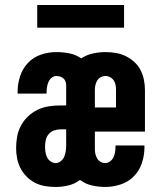

<svg xmlns="http://www.w3.org/2000/svg" viewBox="-20 -735 640 763"><path d="M201 8Q180 8 159 4.5Q138 1 119.5 -8.5Q101 -18 86 -33Q71 -48 61.5 -66.5Q52 -85 48 -105.5Q44 -126 44 -147Q44 -171 48.5 -194Q53 -217 64 -237Q75 -257 92 -273Q109 -289 130 -299Q151 -309 174 -312.5Q197 -316 220 -316H243V-395Q243 -403 240.5 -410.5Q238 -418 232.5 -423Q227 -428 219.5 -430.5Q212 -433 204 -433Q193 -433 184.5 -425.5Q176 -418 172 -408Q168 -398 166.5 -387.5Q165 -377 165 -366V-363H50V-371Q50 -402 60 -432.5Q70 -463 91.5 -485.5Q113 -508 143 -518Q173 -528 204 -528Q230 -528 255.5 -523Q281 -518 303 -503Q324 -517 349 -522.5Q374 -528 399 -528Q420 -528 440.5 -524.5Q461 -521 479.5 -512Q498 -503 513.5 -489Q529 -475 538.5 -456.5Q548 -438 552 -417.5Q556 -397 556 -377V-212H357V-143Q357 -133 359 -123.5Q361 -114 366 -105.5Q371 -97 379.5 -92Q388 -87 398 -87Q409 -87 418 -94Q427 -101 431.5 -111Q436 -121 437.5 -132Q439 -143 439 -154V-157H554V-149Q554 -118 544 -87.5Q534 -57 512 -34.5Q490 -12 459.5 -2Q429 8 398 8Q372 8 345.5 2Q319 -4 298 -20Q277 -4 251.5 2Q226 8 201 8ZM441 -308V-377Q441 -387 439.5 -396.5Q438 -406 432.5 -414.5Q427 -423 418 -428Q409 -433 399 -433Q389 -433 380 -428Q371 -423 366 -414.5Q361 -406 359 -396.5Q357 -387 357 -377V-308ZM201 -87Q212 -87 221.5 -94.5Q231 -102 235.5 -113Q240 -124 241.5 -135.5Q243 -147 243 -158V-221H220Q207 -221 194.5 -216.5Q182 -212 173.5 -202Q165 -192 162 -179Q159 -166 159 -153Q159 -142 160.5 -131.5Q162 -121 166.5 -111Q171 -101 180.5 -94Q190 -87 201 -87ZM128 -625V-715H473V-625Z"/></svg>

Font: Iosevka Extrabold Extended
Style: Regular
Weight: 800
Width: 7
Monospace: yes
Designer: Belleve Invis
Foundry: Belleve Invis
Version: Version 32.5.0; ttfautohint (v1.8.4)